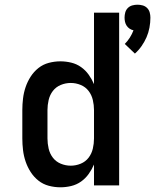

<svg xmlns="http://www.w3.org/2000/svg" viewBox="-20 -789 660 817"><path d="M554 -561 511 -602Q523 -614 532.5 -629Q542 -644 548 -660Q539 -662 531.5 -667Q524 -672 519 -679.5Q514 -687 512 -696Q510 -705 510 -714Q510 -725 513 -736Q516 -747 524 -755Q532 -763 543 -766Q554 -769 565 -769Q576 -769 587 -766Q598 -763 606 -755Q614 -747 617 -736Q620 -725 620 -714Q620 -693 616 -671.5Q612 -650 603.5 -630.5Q595 -611 582.5 -593Q570 -575 554 -561ZM237 8Q212 8 187.5 1.5Q163 -5 143.5 -20.5Q124 -36 110.5 -57Q97 -78 89 -101.5Q81 -125 78 -150Q75 -175 75 -200V-321Q75 -345 78 -370Q81 -395 89 -418.5Q97 -442 110.5 -463Q124 -484 143.5 -499.5Q163 -515 187.5 -521.5Q212 -528 237 -528Q260 -528 283 -522.5Q306 -517 325 -503.5Q344 -490 357.5 -471Q371 -452 380 -431V-735H487V0H380V-89Q371 -68 357.5 -49Q344 -30 325 -16.5Q306 -3 283 2.5Q260 8 237 8ZM281 -84Q303 -84 323.5 -92.5Q344 -101 357 -118Q370 -135 375 -156.5Q380 -178 380 -200V-321Q380 -342 375 -363.5Q370 -385 357 -402Q344 -419 323.5 -427.5Q303 -436 281 -436Q259 -436 238.5 -427.5Q218 -419 205 -402Q192 -385 187 -363.5Q182 -342 182 -321V-200Q182 -178 187 -156.5Q192 -135 205 -118Q218 -101 238.5 -92.5Q259 -84 281 -84Z"/></svg>

Font: Iosevka Semibold Extended
Style: Regular
Weight: 600
Width: 7
Monospace: yes
Designer: Belleve Invis
Foundry: Belleve Invis
Version: Version 32.5.0; ttfautohint (v1.8.4)